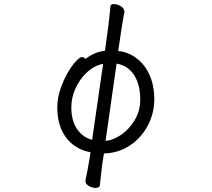

<svg xmlns="http://www.w3.org/2000/svg" viewBox="-20 -734 1040 942"><path d="M482 69Q479 90 476 120Q473 150 470 174Q469 188 448 188Q433 188 416 178.5Q399 169 399 153Q399 151 399.5 150Q400 149 400 148Q405 123 411 92.5Q417 62 420 41L424 13Q346 -2 303.5 -60Q261 -118 261 -207Q261 -251 275.5 -294.5Q290 -338 310.5 -374Q331 -410 351 -432Q371 -454 382 -454Q392 -454 399 -445Q416 -458 439.5 -469.5Q463 -481 495 -485L512 -610Q514 -627 517 -654Q520 -681 522 -704Q523 -714 538 -714Q554 -714 572 -704Q590 -694 590 -677V-673Q586 -654 582 -629.5Q578 -605 575 -585L560 -484Q611 -478 651 -447.5Q691 -417 714 -365.5Q737 -314 737 -245Q737 -197 720 -151Q703 -105 671 -67.5Q639 -30 593.5 -6.5Q548 17 490 19ZM498 -43Q536 -46 575 -73Q614 -100 641 -145Q668 -190 668 -245Q668 -319 638 -365.5Q608 -412 552 -422ZM486 -421Q442 -412 406.5 -379Q371 -346 350.5 -300.5Q330 -255 330 -208Q330 -140 359 -99.5Q388 -59 432 -48Z"/></svg>

Font: Moon Stars Kai HW
Style: Regular
Weight: 400
Designer: GuiWonder
Version: Version 1.101